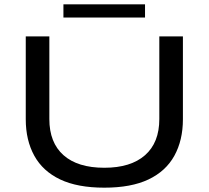

<svg xmlns="http://www.w3.org/2000/svg" viewBox="-20 -855 964 887"><path d="M462 12Q338 12 258 -26Q178 -64 138.5 -135.5Q99 -207 99 -304V-687H208V-305Q208 -196 273.5 -138Q339 -80 462 -80Q584 -80 650 -138Q716 -196 716 -305V-687H825V-304Q825 -207 785.5 -135.5Q746 -64 666 -26Q586 12 462 12ZM273 -774V-835H650V-774Z"/></svg>

Font: Archivo Expanded
Style: Regular
Weight: 400
Width: 7
Designer: Hector Gatti
Foundry: Omnibus-Type
Version: Version 2.001